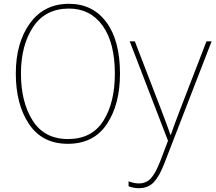

<svg xmlns="http://www.w3.org/2000/svg" viewBox="-20 -745 1132 1008"><path d="M610 -358Q610 -532 538.5 -628.5Q467 -725 342 -725Q211 -725 137 -622.5Q63 -520 63 -359Q63 -197 132.5 -93.5Q202 10 336 10Q472 10 541 -93.5Q610 -197 610 -358ZM90 -359Q90 -507 154 -603.5Q218 -700 342 -700Q454 -700 518.5 -610.5Q583 -521 583 -358Q583 -206 522.5 -110.5Q462 -15 337 -15Q213 -15 151.5 -112Q90 -209 90 -359ZM661 -528 862 -6 821 102Q796 166 771.5 192Q747 218 709 218Q685 218 655 207V233Q682 243 709 243Q758 243 787.5 211.5Q817 180 842 115L1091 -528H1064L925 -168Q908 -123 896 -91Q884 -59 877 -37H875Q868 -58 855.5 -91Q843 -124 825 -172L688 -528Z"/></svg>

Font: Noto Sans UI Thin
Style: Regular
Weight: 250
Designer: Monotype Design Team
Foundry: Monotype Imaging Inc.
Version: Version 1.901